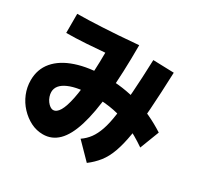

<svg xmlns="http://www.w3.org/2000/svg" viewBox="-164 -959 1208 1172"><g transform="rotate(30 440.0 -373.0)"><path d="M31.1 -248.9Q31.1 -326.7 77.8 -381.7Q124.4 -436.7 212.2 -466.1Q300 -495.6 421.1 -495.6Q542.2 -495.6 652.2 -462.8Q762.2 -430 867.8 -362.2L815.6 -226.7Q747.8 -273.3 685 -302.2Q622.2 -331.1 558.3 -343.9Q494.4 -356.7 421.1 -356.7Q304.4 -356.7 240 -328.3Q175.6 -300 175.6 -248.9Q175.6 -234.4 181.1 -217.8Q186.7 -201.1 196.7 -187.8Q206.7 -174.4 217.8 -166.7Q228.9 -158.9 240 -158.9Q264.4 -158.9 283.3 -191.1Q302.2 -223.3 315.6 -288.9Q328.9 -354.4 335.6 -450.6Q342.2 -546.7 342.2 -675.6L398.9 -625.6Q292.2 -616.7 214.4 -611.7Q136.7 -606.7 74.4 -606.7V-741.1Q114.4 -741.1 155.6 -742.8Q196.7 -744.4 246.1 -746.7Q295.6 -748.9 356.7 -753.3Q417.8 -757.8 497.8 -764.4Q497.8 -563.3 483.9 -418.3Q470 -273.3 441.1 -180.6Q412.2 -87.8 367.2 -43.3Q322.2 1.1 260 1.1Q214.4 1.1 173.9 -19.4Q133.3 -40 100.6 -75Q67.8 -110 49.4 -155Q31.1 -200 31.1 -248.9ZM473.3 -91.1Q504.4 -112.2 526.7 -142.2Q548.9 -172.2 564.4 -217.2Q580 -262.2 589.4 -330Q598.9 -397.8 606.1 -496.1Q613.3 -594.4 617.8 -728.9L764.4 -724.4Q758.9 -573.3 751.1 -462.2Q743.3 -351.1 730.6 -273.3Q717.8 -195.6 698.3 -141.1Q678.9 -86.7 649.4 -49.4Q620 -12.2 580 17.8Z"/></g></svg>

Font: Paperlogy 8 ExtraBold
Style: Regular
Weight: 800
Designer: redesigned by Lee Juim, glyphs from Gmarket Sans & Montserrat
Foundry: PT&
Version: Version 1.001